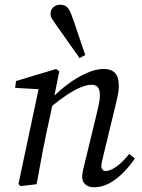

<svg xmlns="http://www.w3.org/2000/svg" viewBox="-20 -780 603 813"><path d="M68 8 58 0 146 -415 164 -401 44 -408 48 -437 218 -488 231 -478 206 -353 204 -344 175 -210Q164 -158 154.5 -105.5Q145 -53 135 0ZM378 13Q355 13 341.5 1Q328 -11 328 -30Q328 -47 332.5 -63.5Q337 -80 344 -111L387 -288Q393 -314 398 -337Q403 -360 403 -375Q403 -401 394 -411Q385 -421 368 -421Q349 -421 322.5 -410.5Q296 -400 263 -378Q230 -356 190 -323L189 -360H195Q229 -395 268 -424Q307 -453 346.5 -470.5Q386 -488 419 -488Q451 -488 467 -471Q483 -454 483 -419Q483 -395 477.5 -370.5Q472 -346 466 -321L421 -135Q416 -114 412.5 -99.5Q409 -85 409 -77Q409 -67 414 -61.5Q419 -56 428 -56Q447 -56 473.5 -75Q500 -94 527 -128L551 -109Q532 -80 504.5 -51.5Q477 -23 445 -5Q413 13 378 13ZM341 -547 317 -534Q299 -560 282 -583.5Q265 -607 248.5 -631Q232 -655 213 -681Q204 -694 199 -702Q194 -710 194 -723Q194 -738 205.5 -749Q217 -760 234 -760Q254 -760 264.5 -749.5Q275 -739 283 -716Q294 -687 303 -659.5Q312 -632 321.5 -604Q331 -576 341 -547Z"/></svg>

Font: Source Serif 4
Style: Italic
Weight: 400
Italic angle: -12°
Designer: Frank Grießhammer
Foundry: Adobe Systems Incorporated
Version: Version 4.004;hotconv 1.0.116;makeotfexe 2.5.65601